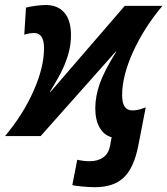

<svg xmlns="http://www.w3.org/2000/svg" viewBox="-38 -552 679 779"><path d="M432.1 -343.3 127 0H-17.6Q54.2 -85 97.4 -181.4Q140.6 -277.8 140.6 -356.4Q140.6 -418 100.6 -418Q81.1 -418 60.5 -411.1L67.4 -521Q79.6 -524.9 105.2 -528.3Q130.9 -531.7 147.5 -531.7Q196.3 -531.7 223.1 -500.7Q250 -469.7 250 -409.2Q250 -374 241.2 -340.3Q232.4 -306.6 216.8 -272.9Q201.2 -239.3 164.6 -179.7L166.5 -178.7L468.3 -528.3H621.1Q546.9 -440.4 502.2 -342.3Q457.5 -244.1 457.5 -165.5Q457.5 -104 499 -104Q521 -104 544.4 -113.3L553.2 -116.2L523.4 37.6Q505.9 127.9 464.8 167.7Q423.8 207.5 347.2 207.5Q323.2 207.5 294.4 204.6Q265.6 201.7 255.4 199.2L275.4 96.2Q302.2 102.1 325.2 102.1Q359.9 102.1 381.3 86.2Q402.8 70.3 408.2 41L415 4.9Q383.3 -3.9 366 -34.7Q348.6 -65.4 348.6 -112.8Q348.6 -160.6 366.7 -212.4Q384.8 -264.2 433.6 -342.3Z"/></svg>

Font: Liberation Mono
Style: Bold Italic
Weight: 700
Italic angle: -12°
Monospace: yes
Designer: Steve Matteson
Foundry: Ascender Corporation
Version: Version 2.1.5